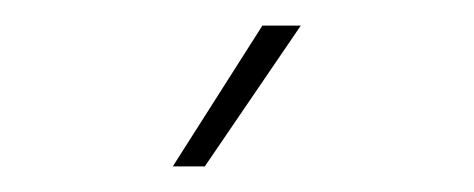

<svg xmlns="http://www.w3.org/2000/svg" viewBox="-20 -737 370 150"><path d="M115 -607H140L215 -717H185Z"/></svg>

Font: Chess Sans Thin
Style: Regular
Weight: 100
Designer: Wolf Bōese
Foundry: Wolf Bōese
Version: Version 7.223;Glyphs 3.3 (3306)